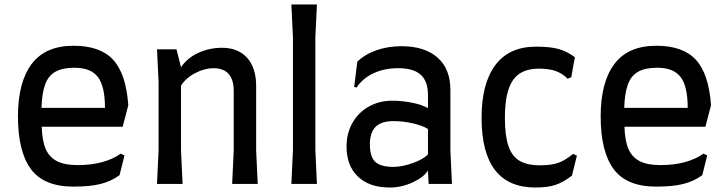

<svg xmlns="http://www.w3.org/2000/svg" viewBox="-20 -820 3240 856"><path d="M60 -301Q60 -453 121 -534.5Q182 -616 308 -616Q427 -616 484.5 -553.5Q542 -491 552 -351L527 -255H166Q168 -193 183.5 -156.5Q199 -120 233 -102Q267 -84 327 -84Q388 -84 436.5 -97.5Q485 -111 518 -135L535 -127L513 -39Q476 -12 429 0Q382 12 308 12Q175 12 117.5 -66.5Q60 -145 60 -301ZM448 -339Q448 -435 416.5 -476.5Q385 -518 312 -518Q259 -518 227.5 -500.5Q196 -483 181.5 -444Q167 -405 165 -339Z M1022 -150V-414Q1022 -516 931 -516Q893 -516 851 -494.5Q809 -473 787 -438V-150L794 0H680L687 -150V-455L680 -600H767L787 -520Q814 -561 863.5 -584Q913 -607 970 -607Q1041 -607 1081.5 -562.5Q1122 -518 1122 -437V-150L1129 0H1015Z M1286 -150V-655L1279 -800H1393L1386 -655V-150L1393 0H1279Z M1728 -371Q1773 -371 1817.5 -362Q1862 -353 1888 -338V-397Q1888 -458 1855.5 -487Q1823 -516 1755 -516Q1694 -516 1645.5 -493.5Q1597 -471 1570 -430L1559 -432L1573 -545Q1607 -578 1658.5 -596Q1710 -614 1770 -614Q1873 -614 1930.5 -563.5Q1988 -513 1988 -419V-149L1995 0H1891L1888 -60Q1870 -30 1820 -7Q1770 16 1718 16Q1627 16 1576 -32.5Q1525 -81 1525 -167Q1525 -226 1551.5 -272.5Q1578 -319 1624.5 -345Q1671 -371 1728 -371ZM1734 -76Q1773 -76 1820.5 -93Q1868 -110 1888 -132V-245Q1864 -260 1821 -270Q1778 -280 1734 -280Q1679 -280 1654 -254Q1629 -228 1629 -176Q1629 -122 1652.5 -99Q1676 -76 1734 -76Z M2127 -295Q2127 -448 2188.5 -530Q2250 -612 2370 -612Q2433 -612 2470.5 -601.5Q2508 -591 2543 -565L2527 -476L2511 -469Q2487 -493 2457 -503.5Q2427 -514 2382 -514Q2302 -514 2266.5 -462Q2231 -410 2231 -295Q2231 -217 2246 -171Q2261 -125 2295 -104Q2329 -83 2387 -83Q2438 -83 2469 -94Q2500 -105 2535 -134L2552 -126L2530 -37Q2491 -7 2456 4.5Q2421 16 2367 16Q2127 16 2127 -295Z M2658 -301Q2658 -453 2719 -534.5Q2780 -616 2906 -616Q3025 -616 3082.5 -553.5Q3140 -491 3150 -351L3125 -255H2764Q2766 -193 2781.5 -156.5Q2797 -120 2831 -102Q2865 -84 2925 -84Q2986 -84 3034.5 -97.5Q3083 -111 3116 -135L3133 -127L3111 -39Q3074 -12 3027 0Q2980 12 2906 12Q2773 12 2715.5 -66.5Q2658 -145 2658 -301ZM3046 -339Q3046 -435 3014.5 -476.5Q2983 -518 2910 -518Q2857 -518 2825.5 -500.5Q2794 -483 2779.5 -444Q2765 -405 2763 -339Z"/></svg>

Font: Farro
Style: Regular
Weight: 400
Designer: Aceler Chua
Foundry: Grayscale Limited
Version: Version 1.101